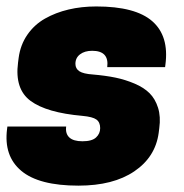

<svg xmlns="http://www.w3.org/2000/svg" viewBox="-22 -564 572 598"><path d="M234.9 -124Q264.6 -124 277.3 -136Q290 -147.9 290 -165Q290 -183.1 278.3 -191.7Q266.6 -200.2 234.9 -203.1Q123 -212.9 73.2 -249.8Q23.4 -286.6 34.2 -369.1L36.1 -383.8Q41.5 -424.3 63.2 -455.8Q85 -487.3 118.2 -506.1Q151.4 -524.9 191.7 -534.4Q231.9 -543.9 277.8 -543.9Q399.9 -543.9 452.4 -497.8Q504.9 -451.7 493.2 -362.8L492.2 -355H312Q318.4 -405.8 265.1 -405.8Q241.7 -405.8 227.3 -394.8Q212.9 -383.8 212.9 -365.2Q212.9 -350.1 225.3 -342Q237.8 -334 267.1 -332Q306.6 -328.6 337.4 -322.3Q368.2 -315.9 397 -303.7Q425.8 -291.5 443.6 -273.9Q461.4 -256.3 470.2 -228.5Q479 -200.7 474.1 -165L472.2 -149.9Q461.9 -74.7 396.2 -30.3Q330.6 14.2 222.2 14.2Q99.1 14.2 44.2 -32Q-10.7 -78.1 0 -162.1L1 -169.9H184.1Q181.2 -147.9 193.8 -136Q206.5 -124 234.9 -124Z"/></svg>

Font: Cooper Hewitt
Style: Heavy Italic
Weight: 714
Designer: Village Type and Design LLC
Foundry: Cooper Hewitt Smithsonian Design Museum
Version: 1.000